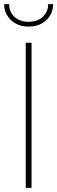

<svg xmlns="http://www.w3.org/2000/svg" viewBox="-44 -905 276 925"><path d="M94 -777Q42 -777 9 -808Q-24 -839 -24 -885H0Q0 -848 25.5 -824Q51 -800 94 -800Q137 -800 162.5 -824Q188 -848 188 -885H212Q212 -839 179 -808Q146 -777 94 -777ZM80 0V-699H108V0Z"/></svg>

Font: Prompt Thin
Style: Regular
Weight: 100
Designer: Katatrad Team
Foundry: CadsonDemak
Version: Version 1.030